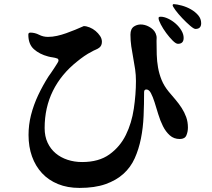

<svg xmlns="http://www.w3.org/2000/svg" viewBox="-20 -861 1040 942"><path d="M831 -841Q849 -840 872.5 -833.5Q896 -827 917 -815Q938 -803 952.5 -786Q967 -769 967 -747Q967 -719 939 -719Q931 -719 912.5 -735Q894 -751 874.5 -771.5Q855 -792 840.5 -811.5Q826 -831 827 -837ZM853 -646Q843 -646 827 -662Q811 -678 795.5 -699Q780 -720 769 -741Q758 -762 758 -772Q758 -777 761 -778Q764 -779 768 -779Q785 -779 805 -769.5Q825 -760 842 -745Q859 -730 870 -711.5Q881 -693 881 -675Q881 -646 853 -646ZM391 -733Q404 -733 420 -726.5Q436 -720 449 -709Q462 -698 471 -684.5Q480 -671 480 -656Q480 -637 467 -627Q459 -621 449 -617Q439 -613 431 -608Q411 -598 393 -585.5Q375 -573 358 -559Q280 -497 239.5 -415Q199 -333 199 -233Q199 -192 213.5 -161Q228 -130 253 -109Q278 -88 311.5 -77Q345 -66 383 -66Q465 -66 517 -103.5Q569 -141 597.5 -199Q626 -257 636.5 -327.5Q647 -398 647 -464Q647 -493 643 -521Q639 -549 633.5 -577.5Q628 -606 624 -634Q620 -662 620 -691Q620 -720 638 -731.5Q656 -743 678.5 -740.5Q701 -738 721.5 -723.5Q742 -709 747 -687Q749 -680 748.5 -673.5Q748 -667 748 -660Q748 -626 749 -593Q750 -560 755.5 -529Q761 -498 773 -468.5Q785 -439 808 -411Q825 -391 841.5 -371.5Q858 -352 871.5 -331Q885 -310 893.5 -286.5Q902 -263 902 -235Q902 -215 894.5 -197Q887 -179 862 -179Q833 -179 813 -197Q793 -215 779.5 -242Q766 -269 756.5 -300.5Q747 -332 738.5 -359Q730 -386 720.5 -404Q711 -422 698 -422Q687 -422 687 -409Q687 -350 684.5 -292Q682 -234 671.5 -181.5Q661 -129 641 -84.5Q621 -40 585.5 -8Q550 24 497.5 42.5Q445 61 370 61Q311 61 264.5 42Q218 23 186 -11.5Q154 -46 137 -93.5Q120 -141 120 -199Q120 -248 132 -296Q145 -347 167.5 -394.5Q190 -442 218 -486Q221 -490 229 -501.5Q237 -513 245.5 -526Q254 -539 260.5 -549.5Q267 -560 267 -563Q267 -572 261 -574Q250 -578 238.5 -579.5Q227 -581 216 -584Q174 -595 146.5 -619.5Q119 -644 119 -691Q119 -701 129 -701Q151 -701 171.5 -690.5Q192 -680 215 -680Q237 -680 259.5 -685Q282 -690 304.5 -698Q327 -706 349 -715Q371 -724 391 -733Z"/></svg>

Font: SoukouMincho
Style: Regular
Weight: 400
Designer: Dr. Ken Lunde (project architect, glyph set definition & overall production); Masataka HATTORI  (production & ideograph 
Foundry: Adobe Systems Incorporated
Version: Version 1.00